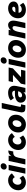

<svg xmlns="http://www.w3.org/2000/svg" viewBox="2502 -3296 810 5853"><g transform="rotate(-90 2906.5 -369.0)"><path d="M405 -180 478 -69Q429 -24 379 -4Q329 16 267 16Q200 16 147 -14Q94 -44 63.5 -95.5Q33 -147 33 -213Q33 -279 56.5 -335.5Q80 -392 121.5 -435Q163 -478 218 -502Q273 -526 337 -526Q405 -526 460 -496.5Q515 -467 549 -411L433 -322Q399 -388 335 -388Q299 -388 268.5 -366.5Q238 -345 220 -309Q202 -273 202 -230Q202 -181 227.5 -151Q253 -121 295 -121Q358 -121 405 -180Z M663 -649Q663 -693 695 -723.5Q727 -754 774 -754Q811 -754 834 -731.5Q857 -709 857 -674Q857 -630 825 -599.5Q793 -569 746 -569Q709 -569 686 -591.5Q663 -614 663 -649ZM539 0 647 -510H810L702 0Z M819 0 927 -510H1089L1071 -423Q1131 -519 1224 -519H1247L1216 -370H1185Q1121 -370 1083 -334.5Q1045 -299 1028 -219L982 0Z M1632 -180 1705 -69Q1656 -24 1606 -4Q1556 16 1494 16Q1427 16 1374 -14Q1321 -44 1290.5 -95.5Q1260 -147 1260 -213Q1260 -279 1283.5 -335.5Q1307 -392 1348.5 -435Q1390 -478 1445 -502Q1500 -526 1564 -526Q1632 -526 1687 -496.5Q1742 -467 1776 -411L1660 -322Q1626 -388 1562 -388Q1526 -388 1495.5 -366.5Q1465 -345 1447 -309Q1429 -273 1429 -230Q1429 -181 1454.5 -151Q1480 -121 1522 -121Q1585 -121 1632 -180Z M1795 -222Q1795 -284 1818 -339Q1841 -394 1881 -436Q1921 -478 1973.5 -502Q2026 -526 2086 -526Q2204 -526 2270 -463Q2336 -400 2336 -288Q2336 -226 2313 -171Q2290 -116 2250 -74Q2210 -32 2157.5 -8Q2105 16 2045 16Q1927 16 1861 -47Q1795 -110 1795 -222ZM2045 -120Q2078 -120 2106 -143Q2134 -166 2151 -204.5Q2168 -243 2168 -288Q2168 -335 2146 -362.5Q2124 -390 2086 -390Q2053 -390 2025 -367Q1997 -344 1980 -306Q1963 -268 1963 -222Q1963 -175 1985 -147.5Q2007 -120 2045 -120Z M2418 -186 2531 -720H2694L2581 -188Q2580 -181 2578.5 -174Q2577 -167 2577 -162Q2577 -134 2608 -134H2653L2625 0H2538Q2468 0 2437.5 -26.5Q2407 -53 2407 -114Q2407 -136 2418 -186Z M3012 0 3025 -59Q2995 -23 2955.5 -3.5Q2916 16 2869 16Q2822 16 2784.5 -3Q2747 -22 2725.5 -57.5Q2704 -93 2704 -140Q2704 -223 2775.5 -271Q2847 -319 2980 -319H3068Q3069 -359 3049 -381Q3029 -403 2984 -403Q2951 -403 2913 -389.5Q2875 -376 2846 -346L2773 -446Q2815 -487 2877 -506.5Q2939 -526 3003 -526Q3108 -526 3163.5 -475.5Q3219 -425 3219 -339Q3219 -309 3211 -272L3153 0ZM2930 -101Q2964 -101 2993.5 -123.5Q3023 -146 3042 -185L3050 -222H2975Q2923 -222 2894 -204Q2865 -186 2865 -155Q2865 -131 2882 -116Q2899 -101 2930 -101Z M3254 0 3283 -135 3551 -379H3332L3359 -510H3776L3748 -379L3479 -132H3706L3678 0Z M3893 -649Q3893 -693 3925 -723.5Q3957 -754 4004 -754Q4041 -754 4064 -731.5Q4087 -709 4087 -674Q4087 -630 4055 -599.5Q4023 -569 3976 -569Q3939 -569 3916 -591.5Q3893 -614 3893 -649ZM3769 0 3877 -510H4040L3932 0Z M4073 -222Q4073 -284 4096 -339Q4119 -394 4159 -436Q4199 -478 4251.5 -502Q4304 -526 4364 -526Q4482 -526 4548 -463Q4614 -400 4614 -288Q4614 -226 4591 -171Q4568 -116 4528 -74Q4488 -32 4435.5 -8Q4383 16 4323 16Q4205 16 4139 -47Q4073 -110 4073 -222ZM4323 -120Q4356 -120 4384 -143Q4412 -166 4429 -204.5Q4446 -243 4446 -288Q4446 -335 4424 -362.5Q4402 -390 4364 -390Q4331 -390 4303 -367Q4275 -344 4258 -306Q4241 -268 4241 -222Q4241 -175 4263 -147.5Q4285 -120 4323 -120Z M4656 0 4764 -510H4926L4910 -436Q4940 -478 4982.5 -502Q5025 -526 5073 -526Q5132 -526 5168.5 -482.5Q5205 -439 5205 -368Q5205 -324 5192 -263L5136 0H4973L5028 -263Q5033 -286 5035.5 -304Q5038 -322 5038 -332Q5038 -360 5025 -375.5Q5012 -391 4988 -391Q4946 -391 4915 -349Q4884 -307 4868 -232L4819 0Z M5748 -66Q5665 16 5531 16Q5455 16 5397.5 -14Q5340 -44 5308 -97.5Q5276 -151 5276 -222Q5276 -286 5299 -341.5Q5322 -397 5363 -438.5Q5404 -480 5458.5 -503Q5513 -526 5576 -526Q5639 -526 5686.5 -505Q5734 -484 5761 -447.5Q5788 -411 5788 -362Q5788 -289 5731.5 -248.5Q5675 -208 5573 -208H5444Q5447 -161 5475 -136Q5503 -111 5551 -111Q5622 -111 5678 -170ZM5575 -401Q5533 -401 5502 -375Q5471 -349 5456 -305H5554Q5589 -305 5608.5 -319Q5628 -333 5628 -357Q5628 -377 5613 -389Q5598 -401 5575 -401Z"/></g></svg>

Font: Wix Madefor Text ExtraBold
Style: Italic
Weight: 800
Italic angle: -12°
Designer: Dalton Maag Ltd
Foundry: Dalton Maag Ltd
Version: Version 3.100